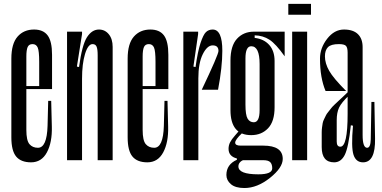

<svg xmlns="http://www.w3.org/2000/svg" viewBox="-20 -831 1982 996"><path d="M183.3 -368.9V-510Q183.3 -566.7 175.6 -584.4Q167.8 -602.2 148.9 -602.2Q130 -602.2 123.3 -586.7Q116.7 -571.1 116.7 -537.8V-156.7Q116.7 -102.2 132.8 -83.3Q148.9 -64.4 176.7 -64.4Q223.3 -64.4 226.7 -177.8L230 -307.8H245.6L248.9 -174.4Q251.1 -92.2 223.3 -40.6Q195.6 11.1 141.1 11.1Q88.9 11.1 63.9 -18.9Q38.9 -48.9 38.9 -118.9V-526.7Q38.9 -604.4 71.1 -641.1Q103.3 -677.8 156.7 -677.8Q204.4 -677.8 227.2 -647.2Q250 -616.7 250 -546.7V-368.9ZM227.8 -368.9H90V-384.4H227.8Z M327.8 -666.7H405.6V-654.4L378.9 -485.6L390 -483.3Q405.6 -597.8 431.1 -637.8Q456.7 -677.8 493.3 -677.8Q524.4 -677.8 544.4 -653.3Q564.4 -628.9 564.4 -587.8V0H486.7V-544.4Q486.7 -575.6 481.1 -588.9Q475.6 -602.2 460 -602.2Q436.7 -602.2 421.1 -551.1Q405.6 -500 405.6 -422.2V0H327.8Z M786.7 -368.9V-510Q786.7 -566.7 778.9 -584.4Q771.1 -602.2 752.2 -602.2Q733.3 -602.2 726.7 -586.7Q720 -571.1 720 -537.8V-156.7Q720 -102.2 736.1 -83.3Q752.2 -64.4 780 -64.4Q826.7 -64.4 830 -177.8L833.3 -307.8H848.9L852.2 -174.4Q854.4 -92.2 826.7 -40.6Q798.9 11.1 744.4 11.1Q692.2 11.1 667.2 -18.9Q642.2 -48.9 642.2 -118.9V-526.7Q642.2 -604.4 674.4 -641.1Q706.7 -677.8 760 -677.8Q807.8 -677.8 830.6 -647.2Q853.3 -616.7 853.3 -546.7V-368.9ZM831.1 -368.9H693.3V-384.4H831.1Z M1083.3 -595.6Q1054.4 -595.6 1031.7 -549.4Q1008.9 -503.3 1008.9 -424.4V0H931.1V-666.7H1007.8V-654.4L983.3 -485.6L994.4 -483.3Q1005.6 -563.3 1020 -607.2Q1034.4 -651.1 1048.3 -664.4Q1062.2 -677.8 1083.3 -677.8Q1133.3 -677.8 1133.3 -567.8Q1133.3 -482.2 1111.1 -365.6H1026.7Q1113.3 -547.8 1113.3 -566.7Q1113.3 -595.6 1083.3 -595.6Z M1283.3 -591.1Q1253.3 -591.1 1253.3 -527.8V-288.9Q1253.3 -234.4 1264.4 -215.6Q1275.6 -196.7 1296.7 -196.7Q1326.7 -196.7 1326.7 -260V-498.9Q1326.7 -591.1 1283.3 -591.1ZM1404.4 -514.4V-274.4Q1404.4 -201.1 1370.6 -165.6Q1336.7 -130 1283.3 -130Q1175.6 -130 1175.6 -260V-516.7Q1175.6 -593.3 1209.4 -630Q1243.3 -666.7 1296.7 -666.7H1456.7V-538.9Q1411.1 -603.3 1377.8 -625Q1344.4 -646.7 1301.1 -647.8V-634.4Q1348.9 -628.9 1376.7 -597.8Q1404.4 -566.7 1404.4 -514.4ZM1218.9 -151.1 1235.6 -140Q1200 -106.7 1200 -91.1Q1200 -75.6 1227.8 -75.6H1345.6Q1446.7 -75.6 1446.7 -6.7Q1446.7 38.9 1380.6 91.7Q1314.4 144.4 1247.8 144.4Q1201.1 144.4 1177.8 124.4Q1154.4 104.4 1154.4 76.7Q1154.4 22.2 1208.9 -2.2L1246.7 -3.3Q1216.7 8.9 1216.7 32.2Q1216.7 73.3 1320 73.3Q1392.2 73.3 1392.2 42.2Q1392.2 21.1 1382.2 10.6Q1372.2 0 1345.6 0H1240L1208.9 -2.2V-8.9Q1165.6 -20 1165.6 -58.9Q1165.6 -76.7 1173.3 -92.2Q1181.1 -107.8 1198.9 -127.8Q1216.7 -147.8 1218.9 -151.1Z M1475.6 -811.1V-754.4H1593.3V-811.1ZM1495.6 -666.7H1573.3V0H1495.6Z M1713.3 11.1Q1748.9 11.1 1768.3 -27.2Q1787.8 -65.6 1800 -181.1L1811.1 -178.9Q1801.1 -66.7 1813.9 -27.8Q1826.7 11.1 1863.3 11.1Q1927.8 11.1 1925.6 -112.2L1922.2 -302.2H1906.7L1903.3 -107.8Q1902.2 -64.4 1884.4 -64.4Q1861.1 -64.4 1861.1 -131.1V-586.7Q1861.1 -630 1836.7 -653.9Q1812.2 -677.8 1764.4 -677.8Q1714.4 -677.8 1677.2 -630Q1640 -582.2 1640 -526.7Q1640 -427.8 1668.9 -358.9H1775.6Q1710 -424.4 1687.8 -463.3Q1665.6 -502.2 1665.6 -538.9Q1665.6 -570 1681.1 -586.1Q1696.7 -602.2 1737.8 -602.2Q1765.6 -602.2 1774.4 -593.3Q1783.3 -584.4 1783.3 -557.8V-352.2Q1777.8 -346.7 1758.9 -328.9Q1740 -311.1 1735.6 -307.2Q1731.1 -303.3 1716.1 -288.9Q1701.1 -274.4 1697.8 -269.4Q1694.4 -264.4 1683.9 -251.7Q1673.3 -238.9 1670.6 -232.2Q1667.8 -225.6 1661.7 -213.9Q1655.6 -202.2 1653.9 -192.2Q1652.2 -182.2 1650.6 -170Q1648.9 -157.8 1648.9 -144.4V-67.8Q1648.9 11.1 1713.3 11.1ZM1745.6 -70Q1726.7 -70 1726.7 -96.7V-207.8Q1726.7 -246.7 1738.9 -272.8Q1751.1 -298.9 1791.1 -336.7L1783.3 -352.2V-240Q1783.3 -70 1745.6 -70Z"/></svg>

Font: Le Murmure
Style: Regular
Weight: 600
Width: 2
Designer: Jeremy Landes, Alexander Slobzheninov (Cyrillic)
Foundry: Velvetyne Type Foundry
Version: Version 1.0